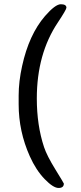

<svg xmlns="http://www.w3.org/2000/svg" viewBox="-20 -763 387 919"><path d="M69.3 -305.7Q69.3 -372.6 85.9 -447.3Q118.7 -597.2 195.3 -686Q244.6 -742.7 271.2 -742.7Q297.9 -742.7 297.9 -726.1Q297.9 -717.3 256.8 -655.3Q156.2 -504.9 156.2 -292Q156.2 -163.1 190.9 -58.6Q204.6 -17.6 245.1 48.1Q285.6 113.8 285.6 115.7Q285.6 136.7 260.3 136.7Q234.9 136.7 193.6 94Q152.3 51.3 122.6 -15.1Q69.3 -134.3 69.3 -263.7Z"/></svg>

Font: Averia Libre Light
Style: Regular
Weight: 300
Version: Version 1.002